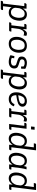

<svg xmlns="http://www.w3.org/2000/svg" viewBox="1932 -2692 941 4908"><g transform="rotate(90 2403.0 -237.5)"><path d="M202 195 180 213H-31L-26 175L-6 156H40L106 -388H29L34 -426L55 -445H170L167 -353Q189 -394 225.5 -424Q262 -454 320 -454Q396 -454 437 -402Q478 -350 478 -265Q478 -208 458 -144Q438 -80 392 -35Q346 10 268 10Q170 10 134 -64L107 156H206ZM263 -47Q317 -47 347.5 -81.5Q378 -116 391 -165Q404 -214 404 -255Q404 -397 301 -397Q244 -397 207.5 -353.5Q171 -310 159 -264L147 -165Q147 -116 179 -81.5Q211 -47 263 -47Z M751 -18 730 0H519L524 -38L545 -57H595L636 -388H559L564 -426L585 -445H696L694 -344Q713 -388 742 -421.5Q771 -455 812 -455Q840 -455 866 -438L853 -367Q826 -382 800 -382Q758 -382 729 -343Q700 -304 689 -256L663 -57H756Z M890 -189Q890 -294 948 -374Q1006 -454 1119 -454Q1215 -454 1255.5 -395Q1296 -336 1296 -252Q1296 -141 1235.5 -65.5Q1175 10 1067 10Q976 10 933 -45Q890 -100 890 -189ZM964 -193Q964 -128 987.5 -87.5Q1011 -47 1074 -47Q1152 -47 1187.5 -107.5Q1223 -168 1223 -250Q1223 -315 1199 -356Q1175 -397 1111 -397Q1038 -397 1001 -340Q964 -283 964 -193Z M1520 -47Q1628 -47 1628 -124Q1628 -165 1595.5 -179.5Q1563 -194 1511 -208Q1467 -219 1430.5 -241Q1394 -263 1394 -321Q1394 -387 1442 -420.5Q1490 -454 1553 -454Q1598 -454 1639 -442Q1680 -430 1707 -413L1705 -309L1650 -302L1646 -373Q1627 -383 1606.5 -390Q1586 -397 1559 -397Q1465 -397 1465 -328Q1465 -298 1488 -284Q1511 -270 1560 -257Q1606 -245 1652.5 -222Q1699 -199 1699 -130Q1699 -65 1652 -27.5Q1605 10 1530 10Q1484 10 1434.5 -2.5Q1385 -15 1359 -34L1383 -135L1438 -129L1428 -67Q1467 -47 1520 -47Z M1959 195 1937 213H1726L1731 175L1751 156H1797L1863 -388H1786L1791 -426L1812 -445H1927L1924 -353Q1946 -394 1982.5 -424Q2019 -454 2077 -454Q2153 -454 2194 -402Q2235 -350 2235 -265Q2235 -208 2215 -144Q2195 -80 2149 -35Q2103 10 2025 10Q1927 10 1891 -64L1864 156H1963ZM2020 -47Q2074 -47 2104.5 -81.5Q2135 -116 2148 -165Q2161 -214 2161 -255Q2161 -397 2058 -397Q2001 -397 1964.5 -353.5Q1928 -310 1916 -264L1904 -165Q1904 -116 1936 -81.5Q1968 -47 2020 -47Z M2490 -47Q2536 -47 2565.5 -71.5Q2595 -96 2611 -137L2666 -124Q2652 -68 2604 -29Q2556 10 2479 10Q2398 10 2353 -39.5Q2308 -89 2308 -183Q2308 -297 2369.5 -375.5Q2431 -454 2533 -454Q2592 -454 2634 -424.5Q2676 -395 2676 -343Q2676 -294 2639.5 -259Q2603 -224 2517 -206Q2486 -200 2451.5 -193.5Q2417 -187 2381 -182Q2382 -119 2406.5 -83Q2431 -47 2490 -47ZM2488 -248Q2564 -265 2583.5 -289Q2603 -313 2603 -337Q2603 -371 2582 -385Q2561 -399 2526 -399Q2456 -399 2423.5 -347Q2391 -295 2383 -232Q2451 -241 2488 -248Z M2945 -18 2924 0H2713L2718 -38L2739 -57H2789L2830 -388H2753L2758 -426L2779 -445H2890L2888 -344Q2907 -388 2936 -421.5Q2965 -455 3006 -455Q3034 -455 3060 -438L3047 -367Q3020 -382 2994 -382Q2952 -382 2923 -343Q2894 -304 2883 -256L2857 -57H2950Z M3182 -560 3191 -651H3265L3256 -560ZM3093 -426 3114 -445H3240L3193 -57H3268L3263 -17L3241 0H3118L3165 -388H3088Z M3617 -670 3638 -688H3791L3713 -57H3789L3785 -17L3763 0H3649L3651 -91Q3627 -50 3588.5 -20Q3550 10 3492 10Q3419 10 3381 -41Q3343 -92 3343 -176Q3343 -234 3364 -299Q3385 -364 3431.5 -409Q3478 -454 3555 -454Q3651 -454 3684 -380L3715 -631H3613ZM3562 -397Q3507 -397 3475 -363.5Q3443 -330 3429.5 -281Q3416 -232 3416 -185Q3416 -47 3514 -47Q3571 -47 3611 -95.5Q3651 -144 3661 -191L3673 -287Q3671 -335 3639.5 -366Q3608 -397 3562 -397Z M4278 -445Q4268 -410 4260 -376Q4252 -342 4248 -307L4216 -57H4283L4279 -17L4258 0H4153L4155 -90Q4133 -50 4097.5 -20Q4062 10 4003 10Q3930 10 3892 -41Q3854 -92 3854 -178Q3854 -235 3873.5 -299.5Q3893 -364 3938 -409Q3983 -454 4060 -454Q4162 -454 4192 -370Q4196 -389 4201 -407.5Q4206 -426 4212 -445ZM4067 -397Q4012 -397 3982 -363Q3952 -329 3939.5 -280.5Q3927 -232 3927 -189Q3927 -47 4024 -47Q4079 -47 4115.5 -92Q4152 -137 4163 -183L4176 -281Q4175 -331 4145 -364Q4115 -397 4067 -397Z M4632 -670 4653 -688H4806L4728 -57H4804L4800 -17L4778 0H4664L4666 -91Q4642 -50 4603.5 -20Q4565 10 4507 10Q4434 10 4396 -41Q4358 -92 4358 -176Q4358 -234 4379 -299Q4400 -364 4446.5 -409Q4493 -454 4570 -454Q4666 -454 4699 -380L4730 -631H4628ZM4577 -397Q4522 -397 4490 -363.5Q4458 -330 4444.5 -281Q4431 -232 4431 -185Q4431 -47 4529 -47Q4586 -47 4626 -95.5Q4666 -144 4676 -191L4688 -287Q4686 -335 4654.5 -366Q4623 -397 4577 -397Z"/></g></svg>

Font: Zilla Slab Regular
Style: Italic
Weight: 400
Italic angle: -6°
Designer: Typotheque.com
Foundry: Typotheque type foundry
Version: Version 1.1; 2017; ttfautohint (v1.6)